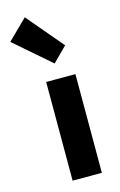

<svg xmlns="http://www.w3.org/2000/svg" viewBox="-179 -879 581 932"><g transform="rotate(-15 111.5 -413.0)"><path d="M65 0V-496H212V0ZM128 -572 -53 -729 46 -826 200 -644Z"/></g></svg>

Font: hySource Sans Pro
Style: Bold
Weight: 700
Designer: Paul D. Hunt
Foundry: Adobe Systems Incorporated
Version: Version 2.021;PS 2.000;hotconv 1.0.86;makeotf.lib2.5.63406